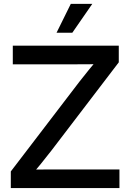

<svg xmlns="http://www.w3.org/2000/svg" viewBox="-20 -961 665 981"><path d="M35.2 0V-85L385.7 -543.5Q410.2 -575.2 436.5 -607.2Q462.9 -639.2 489.7 -670.9L502.4 -633.3Q459 -632.8 415.5 -632.6Q372.1 -632.3 328.6 -632.3H45.4V-727.5H586.9V-642.6L243.2 -192.4Q216.8 -158.2 189.2 -124.3Q161.6 -90.3 132.8 -56.6L120.1 -94.2Q163.1 -94.7 206.1 -95Q249 -95.2 292 -95.2H590.3V0ZM269 -793.9 341.8 -941.4H451.7L349.6 -793.9Z"/></svg>

Font: Inter 28pt Medium
Style: Regular
Weight: 500
Designer: Rasmus Andersson
Foundry: rsms
Version: Version 4.001;git-66647c0bb